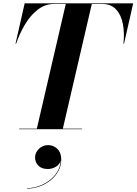

<svg xmlns="http://www.w3.org/2000/svg" viewBox="-20 -770 814 1144"><path d="M188.9 168.2Q188.9 139.4 211.7 117Q234.5 94.6 266.5 94.6Q298.9 94.6 321.9 117.2Q344.9 139.8 344.9 180.2Q344.9 218.6 327.1 250.4Q309.3 282.2 279.7 305.4Q250.1 328.6 213.9 341.2Q177.7 353.8 140.9 353.8V351Q175.7 351 210.3 339Q244.9 327 274.1 305.2Q303.3 283.4 321.5 253.4Q339.7 223.4 341.3 187Q334.9 211.4 311.9 224.2Q288.9 237 264.9 237Q228.5 237 208.7 217Q188.9 197 188.9 168.2ZM94 -3.5H199.5L372 -746.5H303Q249.5 -746.5 206.2 -713.5Q163 -680.5 130.5 -626.8Q98 -573 76 -510H72.5L127 -750H773.5L719 -510H715.5Q722.5 -573.5 712.2 -627.2Q702 -681 671.8 -713.8Q641.5 -746.5 588 -746.5H527L354.5 -3.5H469V0H94Z"/></svg>

Font: Bodoni* 48pt
Style: Bold Italic
Weight: 700
Italic angle: -13°
Version: Version 2.3